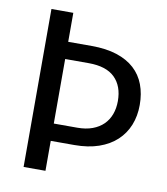

<svg xmlns="http://www.w3.org/2000/svg" viewBox="-75 -705 667 768"><g transform="rotate(10 258.5 -321.0)"><path d="M72.3 0ZM161.1 -121.6V0H72.3V-641.6H161.1V-523.9H256.8Q315.4 -523.9 358.9 -509.8Q402.3 -495.6 430.7 -469.7Q459 -443.8 472.9 -407Q486.8 -370.1 486.8 -324.7Q486.8 -279.8 471.9 -242.7Q457 -205.6 428 -178.5Q398.9 -151.4 356 -136.5Q313 -121.6 256.8 -121.6ZM161.1 -191.9H256.8Q291.5 -191.9 317.9 -201.7Q344.2 -211.4 362.1 -229Q379.9 -246.6 388.9 -271Q397.9 -295.4 397.9 -324.7Q397.9 -385.7 363 -419.9Q328.1 -454.1 256.8 -454.1H161.1Z"/></g></svg>

Font: Carlito
Style: Regular
Weight: 400
Designer: Lukasz Dziedzic
Foundry: tyPoland Lukasz Dziedzic
Version: Version 1.104